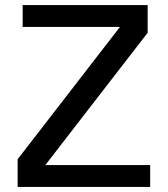

<svg xmlns="http://www.w3.org/2000/svg" viewBox="-20 -742 666 762"><path d="M576 0V-87H160L566 -612V-722H70V-635H456L50 -110V0Z"/></svg>

Font: Perun
Style: Regular
Weight: 400
Foundry: Copyright (c) Stefan Peev, Context Ltd, 2016
Version: Version 1.089